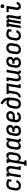

<svg xmlns="http://www.w3.org/2000/svg" viewBox="3003 -3782 994 7040"><g transform="rotate(-90 3500.0 -262.0)"><path d="M213 8Q184 8 155.5 2Q127 -4 104 -18.5Q81 -33 65 -55.5Q49 -78 41.5 -105Q34 -132 34 -161.5Q34 -191 39 -221L59 -341Q63 -365 71 -389Q79 -413 92.5 -435Q106 -457 125.5 -475.5Q145 -494 168 -506Q191 -518 216 -523Q241 -528 266 -528Q318 -528 365.5 -512.5Q413 -497 455 -474L433 -340H353L367 -424Q344 -434 319.5 -441Q295 -448 268 -448Q246 -448 223.5 -439Q201 -430 184.5 -412Q168 -394 160 -372Q152 -350 148 -327L128 -207Q125 -191 124 -174.5Q123 -158 126 -142.5Q129 -127 136 -113.5Q143 -100 154.5 -90Q166 -80 182 -76Q198 -72 214 -72Q234 -72 255 -79Q276 -86 293 -100Q310 -114 321.5 -133Q333 -152 340 -172L419 -143Q407 -112 387.5 -83Q368 -54 340 -32.5Q312 -11 279 -1.5Q246 8 213 8Z M511 0 584 -440H547V-520H688L675 -442Q686 -461 701 -477.5Q716 -494 734.5 -505.5Q753 -517 774.5 -522.5Q796 -528 816 -528Q842 -528 864.5 -519Q887 -510 902 -491Q917 -472 923.5 -449Q930 -426 932.5 -401Q935 -376 933 -350.5Q931 -325 926 -299L890 -80H927V0H786L838 -313Q840 -328 841.5 -343.5Q843 -359 841 -374Q839 -389 834.5 -403Q830 -417 820.5 -427.5Q811 -438 797 -443Q783 -448 767 -448Q747 -448 726.5 -439.5Q706 -431 691.5 -415Q677 -399 669 -378.5Q661 -358 658 -338L602 0Z M941 215 940 135H988L1084 -440H1047V-520H1188L1175 -441Q1186 -460 1201.5 -477Q1217 -494 1237 -505.5Q1257 -517 1278.5 -522.5Q1300 -528 1321 -528Q1347 -528 1370 -519Q1393 -510 1408 -491.5Q1423 -473 1430.5 -449.5Q1438 -426 1440.5 -401.5Q1443 -377 1441 -351Q1439 -325 1434 -299L1414 -179Q1411 -157 1404.5 -134.5Q1398 -112 1387 -91Q1376 -70 1361 -51Q1346 -32 1325.5 -18Q1305 -4 1282 2Q1259 8 1237 8Q1213 8 1192 1Q1171 -6 1155.5 -21Q1140 -36 1130.5 -56Q1121 -76 1118 -98L1079 135H1138V215ZM1213 -72Q1235 -72 1256.5 -82Q1278 -92 1292.5 -110Q1307 -128 1314.5 -149.5Q1322 -171 1326 -193L1346 -313Q1348 -328 1349 -343.5Q1350 -359 1348.5 -374.5Q1347 -390 1342 -403.5Q1337 -417 1327 -428Q1317 -439 1302.5 -443.5Q1288 -448 1273 -448Q1252 -448 1230.5 -440Q1209 -432 1193.5 -416Q1178 -400 1169.5 -379.5Q1161 -359 1158 -338L1138 -218Q1135 -201 1134 -184.5Q1133 -168 1134 -152Q1135 -136 1140.5 -121Q1146 -106 1156 -94.5Q1166 -83 1181.5 -77.5Q1197 -72 1213 -72Z M1652 8Q1626 8 1603 -1Q1580 -10 1565 -28.5Q1550 -47 1542.5 -70.5Q1535 -94 1532.5 -118.5Q1530 -143 1532.5 -169Q1535 -195 1539 -221L1559 -341Q1563 -363 1569 -385.5Q1575 -408 1586 -429Q1597 -450 1612.5 -469Q1628 -488 1648 -502Q1668 -516 1691 -522Q1714 -528 1736 -528Q1760 -528 1781.5 -521Q1803 -514 1818.5 -499Q1834 -484 1843 -464Q1852 -444 1856 -422L1872 -520H1963L1893 -99Q1892 -93 1892.5 -88Q1893 -83 1896.5 -79Q1900 -75 1905.5 -73.5Q1911 -72 1916 -72H1931V8H1902Q1882 8 1862.5 3.5Q1843 -1 1828.5 -12.5Q1814 -24 1806.5 -42Q1799 -60 1800 -81Q1789 -61 1773 -44Q1757 -27 1737 -15Q1717 -3 1695 2.5Q1673 8 1652 8ZM1701 -72Q1722 -72 1743 -80Q1764 -88 1780 -104Q1796 -120 1804 -140.5Q1812 -161 1816 -182L1836 -302Q1839 -319 1840 -335.5Q1841 -352 1839.5 -368Q1838 -384 1832.5 -399Q1827 -414 1817 -425.5Q1807 -437 1792 -442.5Q1777 -448 1761 -448Q1739 -448 1717.5 -438Q1696 -428 1681.5 -410Q1667 -392 1659 -370.5Q1651 -349 1648 -327L1628 -207Q1625 -192 1624 -176.5Q1623 -161 1624.5 -145.5Q1626 -130 1631.5 -116.5Q1637 -103 1646.5 -92Q1656 -81 1671 -76.5Q1686 -72 1701 -72Z M2213 8Q2183 8 2154.5 2.5Q2126 -3 2103 -17.5Q2080 -32 2064 -55Q2048 -78 2041 -105Q2034 -132 2034 -161.5Q2034 -191 2039 -221L2059 -341Q2063 -366 2071 -390.5Q2079 -415 2094 -437.5Q2109 -460 2130 -478.5Q2151 -497 2175 -508.5Q2199 -520 2224.5 -524Q2250 -528 2275 -528Q2299 -528 2322 -524.5Q2345 -521 2365.5 -512Q2386 -503 2402 -487.5Q2418 -472 2427 -452Q2436 -432 2438.5 -409Q2441 -386 2437 -362Q2434 -346 2428 -330.5Q2422 -315 2410 -302.5Q2398 -290 2383 -281Q2368 -272 2352 -266Q2370 -257 2384.5 -243Q2399 -229 2406.5 -210.5Q2414 -192 2416 -171Q2418 -150 2414 -129Q2411 -108 2402 -87Q2393 -66 2376.5 -49.5Q2360 -33 2340 -21.5Q2320 -10 2298.5 -3.5Q2277 3 2255.5 5.5Q2234 8 2213 8ZM2215 -72Q2227 -72 2238 -73.5Q2249 -75 2260.5 -78Q2272 -81 2283.5 -86.5Q2295 -92 2304 -100.5Q2313 -109 2318 -120Q2323 -131 2325 -143Q2329 -162 2323 -180Q2317 -198 2302.5 -209Q2288 -220 2269 -224Q2250 -228 2231 -228H2176L2190 -308H2245Q2256 -308 2266.5 -309Q2277 -310 2288 -313Q2299 -316 2309.5 -321Q2320 -326 2328 -334Q2336 -342 2341.5 -352.5Q2347 -363 2348 -373Q2351 -389 2347 -404.5Q2343 -420 2332.5 -430Q2322 -440 2306.5 -444Q2291 -448 2275 -448Q2252 -448 2228.5 -440Q2205 -432 2187.5 -414Q2170 -396 2161 -373Q2152 -350 2148 -327L2128 -207Q2125 -191 2124 -174.5Q2123 -158 2126 -142.5Q2129 -127 2136 -113Q2143 -99 2155 -89Q2167 -79 2183 -75.5Q2199 -72 2215 -72Z M2719 8Q2689 8 2660.5 2.5Q2632 -3 2608 -17.5Q2584 -32 2567 -54.5Q2550 -77 2541.5 -104Q2533 -131 2533.5 -161Q2534 -191 2539 -221L2559 -341Q2563 -365 2571 -389.5Q2579 -414 2593.5 -436.5Q2608 -459 2628 -477.5Q2648 -496 2672 -507.5Q2696 -519 2721 -523.5Q2746 -528 2771 -528Q2796 -528 2820.5 -524Q2845 -520 2866 -510Q2887 -500 2904 -483.5Q2921 -467 2931 -445.5Q2941 -424 2944.5 -400Q2948 -376 2944 -351Q2940 -330 2930.5 -309.5Q2921 -289 2905 -272Q2889 -255 2869 -243Q2849 -231 2828 -224.5Q2807 -218 2785.5 -215.5Q2764 -213 2743 -213Q2714 -213 2685.5 -214Q2657 -215 2630 -220L2628 -207Q2624 -182 2625.5 -157Q2627 -132 2638.5 -112Q2650 -92 2672.5 -82Q2695 -72 2720 -72Q2737 -72 2754.5 -76Q2772 -80 2788 -90Q2804 -100 2817 -114Q2830 -128 2839 -144L2914 -108Q2899 -82 2878.5 -59Q2858 -36 2832 -20.5Q2806 -5 2776.5 1.5Q2747 8 2719 8ZM2757 -291Q2773 -291 2789 -294.5Q2805 -298 2819 -307.5Q2833 -317 2842.5 -332Q2852 -347 2855 -362Q2858 -381 2853 -398Q2848 -415 2836 -426.5Q2824 -438 2807 -443Q2790 -448 2771 -448Q2749 -448 2726 -439.5Q2703 -431 2686 -413Q2669 -395 2660.5 -372.5Q2652 -350 2648 -327L2643 -300Q2657 -297 2671.5 -296Q2686 -295 2700 -294.5Q2714 -294 2728 -292.5Q2742 -291 2757 -291Z M3204 8Q3175 8 3147.5 2Q3120 -4 3098 -19.5Q3076 -35 3061 -57.5Q3046 -80 3039.5 -107Q3033 -134 3033.5 -163Q3034 -192 3039 -221L3059 -341Q3063 -364 3071 -388Q3079 -412 3092.5 -433.5Q3106 -455 3125.5 -472.5Q3145 -490 3168 -501.5Q3191 -513 3215 -518Q3239 -523 3263 -523Q3285 -523 3306 -518Q3327 -513 3344 -501Q3335 -529 3323 -554Q3311 -579 3291.5 -599Q3272 -619 3248.5 -634Q3225 -649 3198 -658L3220 -735Q3264 -724 3302 -700.5Q3340 -677 3368 -644Q3396 -611 3413.5 -570.5Q3431 -530 3439.5 -485.5Q3448 -441 3445 -394Q3442 -347 3434 -299L3414 -179Q3410 -155 3402 -130.5Q3394 -106 3380.5 -83.5Q3367 -61 3347 -43Q3327 -25 3303.5 -13Q3280 -1 3254.5 3.5Q3229 8 3204 8ZM3206 -72Q3228 -72 3250.5 -81Q3273 -90 3289.5 -108Q3306 -126 3314 -148Q3322 -170 3326 -193L3344 -306Q3347 -322 3348 -338Q3349 -354 3346.5 -369.5Q3344 -385 3338.5 -399Q3333 -413 3322.5 -423.5Q3312 -434 3297 -438.5Q3282 -443 3266 -443Q3244 -443 3222 -434.5Q3200 -426 3184.5 -409Q3169 -392 3160 -370.5Q3151 -349 3148 -327L3128 -207Q3125 -192 3124 -176Q3123 -160 3125 -144.5Q3127 -129 3133.5 -115.5Q3140 -102 3150 -91.5Q3160 -81 3175 -76.5Q3190 -72 3206 -72Z M3444 0 3457 -80Q3471 -80 3485.5 -83Q3500 -86 3512.5 -95Q3525 -104 3534.5 -116Q3544 -128 3550.5 -141Q3557 -154 3561.5 -168Q3566 -182 3569.5 -196.5Q3573 -211 3575 -225Q3577 -239 3580 -253L3611 -440H3574V-520H3963L3890 -80H3927V0H3786L3859 -440H3702L3670 -248Q3666 -226 3662 -203.5Q3658 -181 3651 -158.5Q3644 -136 3634 -114.5Q3624 -93 3609.5 -73.5Q3595 -54 3575.5 -38Q3556 -22 3534 -13Q3512 -4 3489.5 -2Q3467 0 3444 0Z M4157 8Q4131 8 4108.5 -1Q4086 -10 4071.5 -29Q4057 -48 4050 -71Q4043 -94 4041 -119Q4039 -144 4041 -169.5Q4043 -195 4047 -221L4084 -440H4047V-520H4188L4136 -207Q4133 -192 4131.5 -176.5Q4130 -161 4132 -146Q4134 -131 4139 -117Q4144 -103 4153 -92.5Q4162 -82 4176.5 -77Q4191 -72 4207 -72Q4227 -72 4247 -80.5Q4267 -89 4282 -105Q4297 -121 4305 -141.5Q4313 -162 4316 -182L4372 -520H4463L4393 -99Q4392 -93 4392.5 -88Q4393 -83 4396.5 -79Q4400 -75 4405.5 -73.5Q4411 -72 4416 -72H4431V8H4402Q4382 8 4363 3.5Q4344 -1 4329.5 -12.5Q4315 -24 4306.5 -41.5Q4298 -59 4300 -79Q4289 -60 4273.5 -43.5Q4258 -27 4239 -15Q4220 -3 4199 2.5Q4178 8 4157 8Z M4713 8Q4683 8 4654.5 2.5Q4626 -3 4603 -17.5Q4580 -32 4564 -55Q4548 -78 4541 -105Q4534 -132 4534 -161.5Q4534 -191 4539 -221L4559 -341Q4563 -366 4571 -390.5Q4579 -415 4594 -437.5Q4609 -460 4630 -478.5Q4651 -497 4675 -508.5Q4699 -520 4724.5 -524Q4750 -528 4775 -528Q4799 -528 4822 -524.5Q4845 -521 4865.5 -512Q4886 -503 4902 -487.5Q4918 -472 4927 -452Q4936 -432 4938.5 -409Q4941 -386 4937 -362Q4934 -346 4928 -330.5Q4922 -315 4910 -302.5Q4898 -290 4883 -281Q4868 -272 4852 -266Q4870 -257 4884.5 -243Q4899 -229 4906.5 -210.5Q4914 -192 4916 -171Q4918 -150 4914 -129Q4911 -108 4902 -87Q4893 -66 4876.5 -49.5Q4860 -33 4840 -21.5Q4820 -10 4798.5 -3.5Q4777 3 4755.5 5.5Q4734 8 4713 8ZM4715 -72Q4727 -72 4738 -73.5Q4749 -75 4760.5 -78Q4772 -81 4783.5 -86.5Q4795 -92 4804 -100.5Q4813 -109 4818 -120Q4823 -131 4825 -143Q4829 -162 4823 -180Q4817 -198 4802.5 -209Q4788 -220 4769 -224Q4750 -228 4731 -228H4676L4690 -308H4745Q4756 -308 4766.5 -309Q4777 -310 4788 -313Q4799 -316 4809.5 -321Q4820 -326 4828 -334Q4836 -342 4841.5 -352.5Q4847 -363 4848 -373Q4851 -389 4847 -404.5Q4843 -420 4832.5 -430Q4822 -440 4806.5 -444Q4791 -448 4775 -448Q4752 -448 4728.5 -440Q4705 -432 4687.5 -414Q4670 -396 4661 -373Q4652 -350 4648 -327L4628 -207Q4625 -191 4624 -174.5Q4623 -158 4626 -142.5Q4629 -127 4636 -113Q4643 -99 4655 -89Q4667 -79 4683 -75.5Q4699 -72 4715 -72Z M5204 8Q5175 8 5147.5 2Q5120 -4 5098 -19.5Q5076 -35 5061 -57.5Q5046 -80 5039.5 -107Q5033 -134 5033.5 -163Q5034 -192 5039 -221L5059 -341Q5063 -365 5071 -389.5Q5079 -414 5093 -436.5Q5107 -459 5127 -477Q5147 -495 5170.5 -507Q5194 -519 5219 -523.5Q5244 -528 5269 -528Q5298 -528 5325.5 -522Q5353 -516 5375.5 -500.5Q5398 -485 5413 -462.5Q5428 -440 5434.5 -413Q5441 -386 5440 -357Q5439 -328 5434 -299L5414 -179Q5410 -155 5402 -130.5Q5394 -106 5380.5 -83.5Q5367 -61 5347 -43Q5327 -25 5303.5 -13Q5280 -1 5254.5 3.5Q5229 8 5204 8ZM5206 -72Q5228 -72 5250.5 -81Q5273 -90 5289.5 -108Q5306 -126 5314 -148Q5322 -170 5326 -193L5346 -313Q5348 -328 5349 -344Q5350 -360 5348 -375.5Q5346 -391 5340 -404.5Q5334 -418 5323.5 -428.5Q5313 -439 5298.5 -443.5Q5284 -448 5268 -448Q5246 -448 5223.5 -439Q5201 -430 5184.5 -412Q5168 -394 5160 -372Q5152 -350 5148 -327L5128 -207Q5125 -192 5124 -176Q5123 -160 5125 -144.5Q5127 -129 5133.5 -115.5Q5140 -102 5150 -91.5Q5160 -81 5175 -76.5Q5190 -72 5206 -72Z M5713 8Q5684 8 5655.5 2Q5627 -4 5604 -18.5Q5581 -33 5565 -55.5Q5549 -78 5541.5 -105Q5534 -132 5534 -161.5Q5534 -191 5539 -221L5559 -341Q5563 -365 5571 -389Q5579 -413 5592.5 -435Q5606 -457 5625.5 -475.5Q5645 -494 5668 -506Q5691 -518 5716 -523Q5741 -528 5766 -528Q5818 -528 5865.5 -512.5Q5913 -497 5955 -474L5933 -340H5853L5867 -424Q5844 -434 5819.5 -441Q5795 -448 5768 -448Q5746 -448 5723.5 -439Q5701 -430 5684.5 -412Q5668 -394 5660 -372Q5652 -350 5648 -327L5628 -207Q5625 -191 5624 -174.5Q5623 -158 5626 -142.5Q5629 -127 5636 -113.5Q5643 -100 5654.5 -90Q5666 -80 5682 -76Q5698 -72 5714 -72Q5734 -72 5755 -79Q5776 -86 5793 -100Q5810 -114 5821.5 -133Q5833 -152 5840 -172L5919 -143Q5907 -112 5887.5 -83Q5868 -54 5840 -32.5Q5812 -11 5779 -1.5Q5746 8 5713 8Z M5987 0 6060 -440H6034V-520H6164L6156 -475Q6163 -486 6171 -496Q6179 -506 6190 -513.5Q6201 -521 6213 -524.5Q6225 -528 6237 -528Q6252 -528 6265.5 -522Q6279 -516 6287.5 -505Q6296 -494 6300.5 -480.5Q6305 -467 6307 -452Q6312 -467 6320.5 -480.5Q6329 -494 6341 -505Q6353 -516 6368 -522Q6383 -528 6398 -528Q6414 -528 6428 -521.5Q6442 -515 6450.5 -503Q6459 -491 6463 -476Q6467 -461 6468 -445.5Q6469 -430 6468 -414Q6467 -398 6464 -383L6414 -80H6440V0H6310L6376 -398Q6377 -406 6377 -414.5Q6377 -423 6374 -430.5Q6371 -438 6364.5 -443Q6358 -448 6350 -448Q6337 -448 6327.5 -437.5Q6318 -427 6313 -415.5Q6308 -404 6305 -392Q6302 -380 6299 -367L6239 0H6149L6215 -398Q6216 -406 6216 -414.5Q6216 -423 6213 -430.5Q6210 -438 6203.5 -443Q6197 -448 6188 -448Q6176 -448 6166.5 -437.5Q6157 -427 6152 -415.5Q6147 -404 6144 -392Q6141 -380 6138 -367L6078 0Z M6792 8Q6769 8 6746.5 3Q6724 -2 6706 -14Q6688 -26 6676 -44.5Q6664 -63 6658.5 -84.5Q6653 -106 6653.5 -129.5Q6654 -153 6658 -176L6702 -440H6578V-520H6806L6747 -163Q6744 -148 6744 -132.5Q6744 -117 6749 -103.5Q6754 -90 6765.5 -81Q6777 -72 6793 -72Q6808 -72 6822 -80Q6836 -88 6845.5 -100.5Q6855 -113 6861 -127.5Q6867 -142 6872 -156L6954 -136Q6948 -108 6934 -81.5Q6920 -55 6898 -34Q6876 -13 6848 -2.5Q6820 8 6792 8ZM6791 -601Q6775 -601 6759.5 -606.5Q6744 -612 6735 -624.5Q6726 -637 6723.5 -653.5Q6721 -670 6723 -687Q6725 -698 6731 -709Q6737 -720 6747 -727Q6757 -734 6768.5 -736.5Q6780 -739 6792 -739Q6808 -739 6823.5 -733.5Q6839 -728 6848 -715.5Q6857 -703 6860 -686.5Q6863 -670 6860 -653Q6858 -642 6852 -631Q6846 -620 6836 -613Q6826 -606 6814.5 -603.5Q6803 -601 6791 -601Z"/></g></svg>

Font: Iosevka Curly Slab Medium
Style: Italic
Weight: 500
Italic angle: -9°
Monospace: yes
Designer: Belleve Invis
Foundry: Belleve Invis
Version: Version 22.1.2; ttfautohint (v1.8.4)